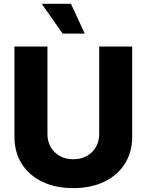

<svg xmlns="http://www.w3.org/2000/svg" viewBox="-20 -970 763 1000"><path d="M361.3 9.8Q269.5 9.8 200.4 -23.4Q131.3 -56.6 93.3 -116.9Q55.2 -177.2 55.2 -257.8V-727.5H227.1V-272.5Q227.1 -233.9 244.1 -204.1Q261.2 -174.3 291.3 -157.5Q321.3 -140.6 361.3 -140.6Q401.9 -140.6 432.1 -157.5Q462.4 -174.3 479.5 -204.1Q496.6 -233.9 496.6 -272.5V-727.5H668.5V-257.8Q668.5 -177.2 630.1 -116.9Q591.8 -56.6 522.7 -23.4Q453.6 9.8 361.3 9.8ZM306.2 -794.9 197.3 -950.2H349.6L421.4 -794.9Z"/></svg>

Font: Inter 17pt ExtraBold
Style: Regular
Weight: 800
Version: Version 4.001;git-66647c0bb